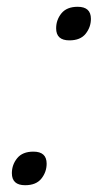

<svg xmlns="http://www.w3.org/2000/svg" viewBox="-20 -539 304 566"><path d="M209 -519Q248 -519 248 -483.5Q248 -459 232.5 -439.5Q217 -420 184.5 -420Q145.5 -420 145.5 -455.5Q145.5 -480.5 161.2 -499.8Q177 -519 209 -519ZM78.5 -92Q117.5 -92 117.5 -56.5Q117.5 -32 102 -12.5Q86.5 7 54 7Q15 7 15 -28.5Q15 -53.5 30.8 -72.8Q46.5 -92 78.5 -92Z"/></svg>

Font: Newsreader Caption ExtraLight
Style: Italic
Weight: 275
Italic angle: -17°
Designer: Hugues Gentile
Foundry: Production Type
Version: Version 1.001